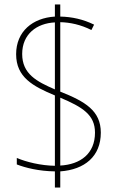

<svg xmlns="http://www.w3.org/2000/svg" viewBox="-20 -779 545 857"><path d="M225 -14V58H249V-14C358 -22 430 -81 430 -187C430 -285 360 -326 249 -370V-680C293 -679 340 -669 388 -645L400 -669C351 -693 301 -704 249 -705V-759H225V-705C126 -699 52 -639 52 -537C52 -434 127 -394 225 -353V-39C162 -40 97 -56 55 -74V-45C94 -30 153 -15 225 -14ZM225 -679V-380C144 -415 79 -449 79 -538C79 -627 144 -675 225 -679ZM249 -40V-343C348 -301 404 -267 404 -187C404 -93 339 -45 249 -40Z"/></svg>

Font: Noto Sans Georgian SemiCondensed Thin
Style: Regular
Weight: 100
Width: 4
Designer: Monotype Design Team, Akaki Razmadze
Foundry: Google LLC
Version: Version 2.005